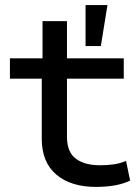

<svg xmlns="http://www.w3.org/2000/svg" viewBox="-20 -725 546 754"><path d="M357 9Q258 9 201 -39.5Q144 -88 144 -180V-416H19V-496H147V-642H243V-496H466V-416H243V-188Q243 -128 277.5 -102Q312 -76 373 -76Q401 -76 426 -79.5Q451 -83 475 -93L491 -16Q465 -3 431 3Q397 9 357 9ZM316 -544V-705H402L376 -544Z"/></svg>

Font: Nunito Sans 7pt Expanded
Style: Regular
Weight: 400
Width: 7
Designer: Vernon Adams
Foundry: Vernon Adams
Version: Version 3.101;gftools[0.9.27]